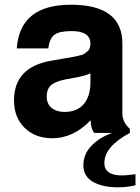

<svg xmlns="http://www.w3.org/2000/svg" viewBox="-20 -569 600 822"><path d="M336.9 139.2Q336.9 89.4 373.3 53.2Q409.7 17.1 460.9 0H383.8Q368.2 -18.6 368.2 -54.2Q293.9 22.9 204.1 22.9Q130.9 22.9 85.4 -21.7Q40 -66.4 40 -139.2Q40 -281.7 199.2 -309.1L254.9 -318.8Q256.3 -318.8 276.6 -322.3Q296.9 -325.7 297.9 -326.2Q299.3 -326.7 317.1 -330.6Q335 -334.5 337.9 -336.9Q338.4 -337.4 342 -339.8Q345.7 -342.3 347.4 -343.5Q349.1 -344.7 352.3 -347.4Q355.5 -350.1 357.4 -352.3Q359.4 -354.5 361.1 -356.9Q362.8 -359.4 363.8 -361.8Q367.2 -372.1 367.2 -381.8Q367.2 -436 286.1 -436Q234.9 -436 213.4 -420.4Q191.9 -404.8 187 -361.8H51.8Q64.9 -548.8 283.2 -548.8Q503.9 -548.8 503.9 -382.8V-83Q503.9 -46.4 536.1 -17.1V0Q426.8 58.1 426.8 128.9Q426.8 182.1 502.9 182.1Q521.5 182.1 560.1 176.8V224.1Q524.4 232.9 484.9 232.9Q454.6 232.9 429 227.8Q403.3 222.7 382.1 211.9Q360.8 201.2 348.9 182.6Q336.9 164.1 336.9 139.2ZM255.9 -89.8Q310.5 -89.8 338.9 -123.8Q367.2 -157.7 367.2 -216.8V-254.9Q342.8 -244.1 308.1 -237.8L259.8 -229Q219.2 -220.7 199.7 -205.3Q180.2 -189.9 180.2 -154.8Q180.2 -124 201.2 -106.9Q222.2 -89.8 255.9 -89.8Z"/></svg>

Font: Miedinger*
Style: Bold
Weight: 700
Version: Version 001.000